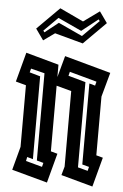

<svg xmlns="http://www.w3.org/2000/svg" viewBox="-58 -906 607 947"><g transform="rotate(5 245.0 -433.0)"><path d="M15 -484 54 -630 217 -585V-524L246 -630L475 -567L442 -447V-156L475 -147L436 -1L279 -44L291 -87V-461L217 -481V-156L250 -147L211 -1L35 -49L66 -165V-470ZM357 -511V-89L406 -76L411 -96L377 -105V-506L406 -498L411 -518L276 -555L271 -535ZM132 -110 103 -118 99 -98 180 -76 185 -96 152 -105V-537L84 -554L79 -535L132 -520ZM92 -753 202 -863 319 -808 398 -865 437 -810 327 -700 187 -738 131 -698ZM128 -746 134 -738 201 -791 320 -736 401 -817 395 -825 314 -761 197 -815Z"/></g></svg>

Font: Blaka Hollow
Style: Regular
Weight: 400
Designer: Mohamed Gaber
Foundry: Kief Type Foundry
Version: Version 1.003; ttfautohint (v1.8.4.7-5d5b)